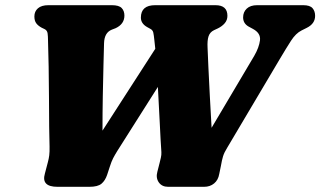

<svg xmlns="http://www.w3.org/2000/svg" viewBox="-20 -720 1234 740"><path d="M917 -653Q917 -673.5 931 -686.8Q945 -700 971 -700H1148.5Q1174.5 -700 1184.5 -688.5Q1194.5 -677 1194.5 -659Q1194.5 -628.5 1162 -612.5L1142 -602.5Q1120 -591.5 1101.5 -562.8Q1083 -534 1059 -493.5L855 -149.5Q844 -132 839.5 -117Q835 -102 831.5 -81L825 -49.5Q821 -26 805.2 -13Q789.5 0 766.5 0H628Q604 0 592 -17.2Q580 -34.5 586.5 -58L595 -91.5Q597.5 -101.5 600 -112.2Q602.5 -123 602 -133.5Q599 -177 595.8 -245.2Q592.5 -313.5 588.5 -385L432 -138Q423 -123.5 416.2 -110.5Q409.5 -97.5 403.5 -78.5L393 -46.5Q385.5 -24 371.2 -12Q357 0 324.5 0H201.5Q138 0 153 -51L164.5 -95Q168 -107.5 169.8 -121.2Q171.5 -135 171 -155Q170 -181.5 169.5 -232Q169 -282.5 168.8 -343.5Q168.5 -404.5 167.5 -463.5Q166.5 -522.5 165 -566Q165 -579 163.5 -591Q162 -603 151.5 -608L141 -613Q127 -620.5 119.8 -630.2Q112.5 -640 112.5 -656.5Q112.5 -676 126.2 -688Q140 -700 166.5 -700H411Q438.5 -700 449 -689Q459.5 -678 459.5 -660Q459.5 -627.5 426 -611.5L410.5 -605.5Q382 -594 381 -553Q380 -523 378.8 -469.5Q377.5 -416 376.2 -350Q375 -284 375 -216.5L578.5 -532Q576.5 -549.5 575 -564.5Q573 -585 570.8 -594.5Q568.5 -604 560 -608.5L546.5 -616Q523 -629.5 523 -652Q523 -700 578 -700H810.5Q856.5 -700 856.5 -659Q856.5 -642.5 846.2 -630.5Q836 -618.5 819.5 -610.5L804.5 -603.5Q789 -596 783.8 -580.2Q778.5 -564.5 780 -536Q781 -511 783.2 -460.8Q785.5 -410.5 788.8 -348.5Q792 -286.5 795.5 -227.5L960 -505Q978.5 -537 982 -564.5Q985.5 -592 955 -608.5L937.5 -618Q917 -630 917 -653Z"/></svg>

Font: Fraunces 9pt Soft Black
Style: Italic
Weight: 900
Italic angle: -16°
Version: Version 1.000;[b76b70a41]